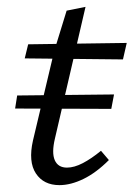

<svg xmlns="http://www.w3.org/2000/svg" viewBox="-20 -531 389 559"><path d="M153 8Q107 8 84.5 -26Q62 -60 76 -122L138 -383L174 -500L229 -511L140 -128Q130 -86 139.5 -64.5Q149 -43 175 -43Q196 -43 221 -56Q246 -69 274 -92L297 -65Q260 -28 223 -10Q186 8 153 8ZM24 -215 30 -253 312 -256 304 -214ZM52 -361 62 -402 349 -406 338 -358Z"/></svg>

Font: Ysabeau Infant
Style: Italic
Weight: 400
Italic angle: -12°
Designer: Christian Thalmann (Catharsis Fonts)
Version: Version 2.001;gftools[0.9.30]; featfreeze: ss01,ss02,lnum